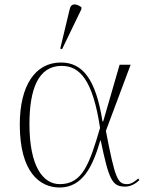

<svg xmlns="http://www.w3.org/2000/svg" viewBox="-20 -824 662 854"><path d="M256 -605 342 -783V-792C320 -808 296 -812 290 -783L248 -608ZM245 10C348 10 393 -85 426 -199H428C465 -22 479 6 537 6C563 6 586 -9 600 -23L595 -30C583 -20 565 -5 546 -5C503 -5 492 -28 451 -242L561 -536H512L439 -284H436C406 -473 347 -546 251 -546C137 -546 68 -444 68 -270C68 -58 157 10 245 10ZM246 -5C171 -5 111 -84 111 -272C111 -427 150 -531 254 -531C335 -531 393 -468 425 -255C378 -95 347 -5 246 -5Z"/></svg>

Font: Noto Serif Display ExtraLight
Style: Regular
Weight: 200
Designer: Monotype Design Team
Foundry: Monotype Imaging Inc.
Version: Version 2.009